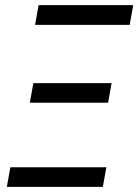

<svg xmlns="http://www.w3.org/2000/svg" viewBox="-20 -731 541 751"><path d="M130.9 -710.9H501L487.3 -633.8H117.2ZM110.4 -405.8H416.5L402.8 -329.1H96.7ZM20.5 -76.7H396L382.3 0H6.8Z"/></svg>

Font: MAUL Condensed Italic
Style: Condenced Regular Italic
Weight: 400
Italic angle: -12°
Designer: MAUL
Version: Version 1.0; 2020; ttfautohint (v1.8.3)